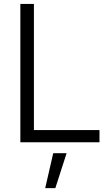

<svg xmlns="http://www.w3.org/2000/svg" viewBox="-20 -727 571 981"><path d="M84 -707H153.3V-62.5H488.3V0H84ZM252 55.7H320.3L262.7 234.4H210.9Z"/></svg>

Font: Pretendard Light
Style: Regular
Weight: 300
Designer: Base glyphs from Inter by Rasmus Andersson; Hangeul glyphs from Noto Sans CJK(Source Han Sans) by Jang Soo-young and Kan
Foundry: Kil Hyung-jin
Version: Version 1.309